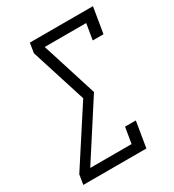

<svg xmlns="http://www.w3.org/2000/svg" viewBox="-178 -838 855 941"><g transform="rotate(-30 250.0 -367.5)"><path d="M15 0 24 -55 227 -368 128 -680 137 -735H494L470 -590H409L424 -680H189L197 -656L288 -368L86 -55H320L335 -145H396L372 0Z"/></g></svg>

Font: Iosevka Curly Slab LtObl
Style: Regular
Weight: 300
Italic angle: -9°
Monospace: yes
Designer: Belleve Invis
Foundry: Belleve Invis
Version: Version 11.0.0; ttfautohint (v1.8.3)